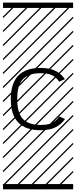

<svg xmlns="http://www.w3.org/2000/svg" viewBox="-23 -990 577 1453"><path d="M468.3 -391.1 425.3 -371.6Q403.3 -404.3 372.1 -420.2Q340.8 -436 283.2 -436Q240.7 -436 209.2 -425.8Q177.7 -415.5 158.4 -398.7Q139.2 -381.8 127.4 -356Q115.7 -330.1 111.6 -302.7Q107.4 -275.4 107.4 -240.2Q107.4 -205.1 111.6 -177.7Q115.7 -150.4 127.4 -124.5Q139.2 -98.6 158.4 -81.8Q177.7 -64.9 209.2 -54.7Q240.7 -44.4 283.2 -44.4Q340.8 -44.4 372.3 -60.5Q403.8 -76.7 425.8 -108.9L468.8 -89.4Q440.4 -48.3 396.5 -26.4Q352.5 -4.4 283.2 -4.4Q58.6 -4.4 58.6 -240.2Q58.6 -476.1 283.2 -476.1Q352.1 -476.1 396 -454.1Q439.9 -432.1 468.3 -391.1ZM0 402.8H530.3V442.9H0ZM0 -970.2H530.3V-930.2H0ZM526.9 410.6 533.7 417.5 525.4 425.8 518.6 418.9ZM526.9 304.7 533.7 311.5 419.4 425.8 412.6 418.9ZM526.9 198.7 533.7 205.6 313.5 425.8 306.6 418.9ZM526.9 92.3 533.7 99.1 207.5 425.8 200.7 418.9ZM526.9 -13.2 533.7 -6.3 101.6 425.8 94.7 418.9ZM526.9 -119.1 533.7 -112.3 3.4 418 -3.4 411.1ZM526.9 -225.6 533.7 -218.8 3.4 311.5 -3.4 304.7ZM526.9 -331.5 533.7 -324.7 3.4 205.6 -3.4 198.7ZM526.9 -438 533.7 -431.2 3.4 99.1 -3.4 92.3ZM526.9 -543.5 533.7 -536.6 3.4 -6.3 -3.4 -13.2ZM526.9 -649.4 533.7 -642.6 3.4 -112.3 -3.4 -119.1ZM526.9 -755.9 533.7 -749 3.4 -218.8 -3.4 -225.6ZM526.9 -861.8 533.7 -855 3.4 -324.7 -3.4 -331.5ZM516.6 -958 523.4 -951.2 3.4 -431.2 -3.4 -438ZM411.1 -958 418 -951.2 3.4 -536.6 -3.4 -543.5ZM305.2 -958 312 -951.2 3.4 -642.6 -3.4 -649.4ZM198.7 -958 205.6 -951.2 3.4 -749 -3.4 -755.9ZM92.3 -958 99.1 -951.2 3.4 -855 -3.4 -861.8Z"/></svg>

Font: AzarMehrMSRS3
Style: Regular
Weight: 1
Designer: Amin Abedi
Version: Version 1.00